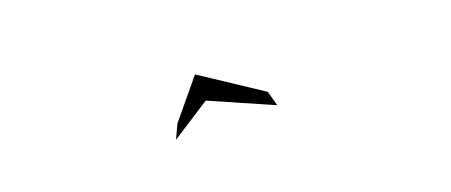

<svg xmlns="http://www.w3.org/2000/svg" viewBox="-25 -810 863 367"><g transform="rotate(-15 406.5 -626.5)"><path d="M293 -570.3 303.7 -599.6 360.4 -681.6 486.3 -613.3 497.1 -584 367.2 -627.9Z"/></g></svg>

Font: Meie Script
Style: Regular
Weight: 400
Version: Version 1.001